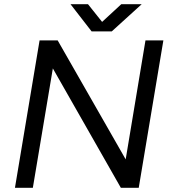

<svg xmlns="http://www.w3.org/2000/svg" viewBox="-20 -892 814 912"><path d="M168 -700H254L577 -135L671 -700H756L639 0H554L231 -567L136 0H51ZM315 -872H398L465 -788L556 -872H653L511 -743H415Z"/></svg>

Font: Oak Sans
Style: Italic
Weight: 400
Italic angle: -9.49998°
Foundry: Erik Kennedy, Walven
Version: Version 1.000